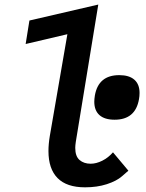

<svg xmlns="http://www.w3.org/2000/svg" viewBox="-20 -810 640 842"><path d="M192.5 -147.5Q192.5 -178 198.5 -214L275.5 -660L92.5 -617L109 -720L411 -790L312.5 -188.5Q310 -172 310 -161.5Q310 -124.5 329 -108.2Q348 -92 377.5 -92Q402 -92 428.5 -105.2Q455 -118.5 475.5 -142L543 -61.5Q539.5 -58.5 515.2 -37.2Q491 -16 448.2 -2.2Q405.5 11.5 353 11.5Q272.5 11.5 232.5 -29Q192.5 -69.5 192.5 -147.5ZM393.5 -364Q393.5 -375 396 -391Q411.5 -480.5 503 -480.5Q546.5 -480.5 569.2 -460.5Q592 -440.5 592 -402.5Q592 -387.5 589.5 -375Q574 -285 482.5 -285Q439 -285 416.2 -305.2Q393.5 -325.5 393.5 -364Z"/></svg>

Font: JuliaMono SemiBoldItalic
Style: Regular
Weight: 600
Italic angle: -9°
Monospace: yes
Designer: cormullion
Foundry: corm
Version: Version 0.049; ttfautohint (v1.8.4)